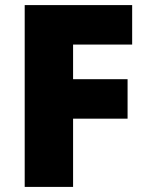

<svg xmlns="http://www.w3.org/2000/svg" viewBox="-20 -734 579 754"><path d="M267 0H77V-714H499V-559H267V-423H481V-268H267Z"/></svg>

Font: Noto Sans Cham Black
Style: Regular
Weight: 900
Version: Version 2.002